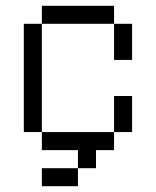

<svg xmlns="http://www.w3.org/2000/svg" viewBox="-20 -520 540 665"><path d="M250 62.5H125V125H250ZM250 62.5H312.5V0H375V-62.5H125V0H250ZM125 -62.5Q125 -62.5 125 -437.5H62.5Q62.5 -437.5 62.5 -62.5ZM375 -62.5H437.5Q437.5 -62.5 437.5 -187.5H375Q375 -187.5 375 -62.5ZM375 -437.5Q375 -437.5 375 -312.5H437.5Q437.5 -312.5 437.5 -437.5ZM125 -437.5H375V-500H125Z"/></svg>

Font: BFUnifontExMono
Style: Regular
Weight: 500
Version: Version 15.0.06